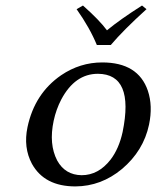

<svg xmlns="http://www.w3.org/2000/svg" viewBox="-20 -665 566 695"><path d="M330.6 -502Q305.2 -564 257.3 -631.8L280.3 -645Q340.3 -591.8 367.2 -555.2Q414.1 -594.2 494.1 -645L510.3 -631.8Q427.2 -556.6 380.9 -502ZM79.6 -205.1Q105.5 -326.7 201.2 -392.6Q269.5 -439 350.1 -439Q480 -439 515.1 -336.9Q533.7 -281.7 519.5 -213.9Q499.5 -119.1 421.4 -53.2Q346.2 9.3 252.9 9.8Q141.1 9.8 95.7 -71.8Q64 -130.9 79.6 -205.1ZM334.5 -397.9Q251 -397.9 201.7 -304.7Q183.1 -269 174.3 -228Q156.2 -143.1 187 -84Q215.8 -31.7 275.4 -30.8Q336.4 -30.8 380.4 -87.4Q410.6 -127 423.8 -187Q466.8 -397 334.5 -397.9Z"/></svg>

Font: Linux Biolinum Capitals O
Style: Italic Samll Caps
Weight: 400
Italic angle: -12°
Designer: Philipp H. Poll
Foundry: Philipp H. Poll
Version: Version 0.6.2